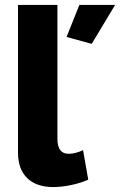

<svg xmlns="http://www.w3.org/2000/svg" viewBox="-20 -750 487 779"><path d="M53 -730V-131C53 -41 105 9 196 9C241 9 298 -3 338 -21L317 -141C301 -133 279 -126 259 -126C230 -126 213 -143 213 -187V-730ZM352 -572 447 -730H302L250 -600Z"/></svg>

Font: FIGSv2-sans-serif ExtraBold
Style: Regular
Weight: 800
Designer: Matt McInerney, Pablo Impallari, Rodrigo Fuenzalida,Mirko Velimirovic
Foundry: Matt McInerney, Pablo Impallari, Rodrigo Fuenzalida
Version: Version 4.021;hotconv 1.0.109;makeotfexe 2.5.65596